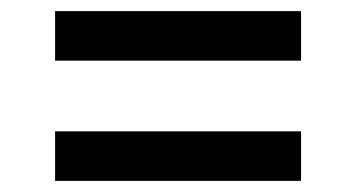

<svg xmlns="http://www.w3.org/2000/svg" viewBox="-20 -470 640 345"><path d="M79 -361V-450H521V-361ZM79 -145V-234H521V-145Z"/></svg>

Font: Txt Mono Medium
Style: Regular
Weight: 500
Monospace: yes
Designer: Open Source
Foundry: XRLN
Version: Version 1.0